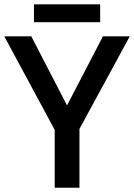

<svg xmlns="http://www.w3.org/2000/svg" viewBox="-20 -885 632 905"><path d="M295.9 -388.2 465.3 -713.9H591.8L354.5 -277.3V0H237.8V-272.9L0 -713.9H127.4ZM452.1 -864.7V-780.3H140.1V-864.7Z"/></svg>

Font: Open Sans SemiBold
Style: Regular
Weight: 600
Designer: Monotype Design Team
Foundry: Monotype Imaging Inc.
Version: Version 3.003; ttfautohint (v1.8.4)